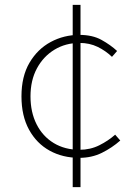

<svg xmlns="http://www.w3.org/2000/svg" viewBox="-20 -738 561 787"><path d="M305 -91Q237 -91 183.5 -120.5Q130 -150 99 -206.5Q68 -263 68 -343Q68 -425 101 -481Q134 -537 188 -566Q242 -595 305 -595Q359 -595 396 -574.5Q433 -554 460 -529L439 -505Q413 -530 380 -546Q347 -562 306 -562Q249 -562 203.5 -534.5Q158 -507 131.5 -458Q105 -409 105 -343Q105 -278 130 -228.5Q155 -179 200.5 -151.5Q246 -124 306 -124Q350 -124 387 -142.5Q424 -161 452 -186L473 -162Q439 -132 397.5 -111.5Q356 -91 305 -91ZM278 29V-718H310V29Z"/></svg>

Font: Noto Sans KR Thin Thin
Style: Regular
Weight: 250
Version: Version 2.004-H2;hotconv 1.0.118;makeotfexe 2.5.65603